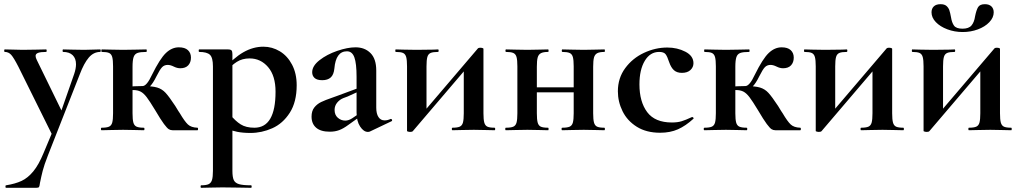

<svg xmlns="http://www.w3.org/2000/svg" viewBox="-38 -622 4871 917"><path d="M222 -15 220 40 50 -303Q28 -346 15.5 -360Q3 -374 -15 -374Q-18 -374 -18 -380Q-18 -386 -15 -386Q13 -386 28 -385L70 -384L139 -385Q155 -386 182 -386Q185 -386 185 -380Q185 -374 182 -374Q156 -374 144 -369.5Q132 -365 132 -355Q132 -347 138 -335L265 -75L228 -16L316 -268Q325 -294 325 -315Q325 -343 309 -358.5Q293 -374 263 -374Q261 -374 261 -380Q261 -386 263 -386Q290 -386 304 -385L364 -384L404 -385Q416 -386 441 -386Q443 -386 443 -380Q443 -374 441 -374Q409 -374 386 -347Q363 -320 343 -267L191 120Q173 166 166 193.5Q159 221 153 251Q151 267 148.5 271Q146 275 135 275H-9Q-12 275 -12 269Q-12 263 -9 263Q35 256 65 242Q95 228 121 196.5Q147 165 170 109Z M447 -12Q471 -12 482.5 -17Q494 -22 498 -36.5Q502 -51 502 -81V-305Q502 -335 498 -349.5Q494 -364 483 -369Q472 -374 448 -374Q446 -374 446 -380Q446 -386 448 -386Q476 -386 491 -385L550 -384L614 -385Q631 -386 661 -386Q663 -386 663 -380Q663 -374 661 -374Q632 -374 618.5 -369Q605 -364 600 -349Q595 -334 595 -303V-81Q595 -51 599 -36.5Q603 -22 614.5 -17Q626 -12 649 -12Q652 -12 652 -6Q652 0 649 0Q621 0 606 -1L550 -2L492 -1Q476 0 447 0Q444 0 444 -6Q444 -12 447 -12ZM703 -96Q677 -139 662.5 -158Q648 -177 633.5 -184.5Q619 -192 597 -192Q580 -192 559 -189L558 -207Q579 -209 604 -210Q629 -211 643 -211Q689 -211 712.5 -204Q736 -197 753 -178.5Q770 -160 799 -116Q817 -86 821 -81Q844 -42 859.5 -27.5Q875 -13 905 -12Q908 -12 908 -6Q908 0 905 0H786Q776 0 768 -5Q760 -10 745 -30Q730 -50 703 -96ZM688 -265Q726 -342 754.5 -369Q783 -396 816 -396Q845 -396 859.5 -382.5Q874 -369 874 -347Q874 -324 861 -310Q848 -296 823 -296Q808 -296 792 -304Q776 -312 763 -312Q747 -312 736.5 -301.5Q726 -291 709 -257Q677 -191 643 -191V-211Q663 -211 688 -265Z M923 263Q947 263 958.5 257.5Q970 252 974.5 237.5Q979 223 979 194V-305Q979 -347 964.5 -360.5Q950 -374 913 -374Q911 -374 911 -380Q911 -386 913 -386H1050Q1064 -386 1068 -381Q1072 -376 1072 -363V194Q1072 224 1078.5 238Q1085 252 1103.5 257.5Q1122 263 1161 263Q1164 263 1164 269Q1164 275 1161 275Q1124 275 1103 274L1024 273L965 274Q950 275 923 275Q920 275 920 269Q920 263 923 263ZM1026 -12 1061 -75Q1086 -44 1111.5 -28Q1137 -12 1177 -12Q1278 -12 1278 -184Q1278 -260 1242.5 -301.5Q1207 -343 1154 -343Q1119 -343 1093 -326.5Q1067 -310 1037 -276L1027 -288Q1078 -346 1124.5 -372.5Q1171 -399 1220 -399Q1262 -399 1298.5 -377Q1335 -355 1357 -313Q1379 -271 1379 -215Q1379 -135 1346 -83.5Q1313 -32 1262.5 -9.5Q1212 13 1158 13Q1122 13 1095 7.5Q1068 2 1026 -12Z M1719 8Q1699 8 1682 -17.5Q1665 -43 1665 -85V-255Q1665 -319 1654.5 -348Q1644 -377 1619 -377Q1566 -377 1559 -295Q1556 -265 1541.5 -252Q1527 -239 1501 -239Q1476 -239 1464.5 -249.5Q1453 -260 1453 -277Q1453 -307 1488 -334.5Q1523 -362 1572.5 -379Q1622 -396 1660 -396Q1704 -396 1731.5 -368.5Q1759 -341 1759 -285V-108Q1759 -79 1769.5 -63Q1780 -47 1799 -47Q1813 -47 1828 -54H1829Q1833 -54 1834.5 -49.5Q1836 -45 1832 -43L1729 6Q1725 8 1719 8ZM1450 -65Q1450 -92 1463 -108.5Q1476 -125 1495.5 -134.5Q1515 -144 1550 -156L1575 -165L1675 -202L1679 -187L1622 -161Q1619 -160 1602 -153.5Q1585 -147 1572.5 -132Q1560 -117 1560 -97Q1560 -73 1575.5 -59.5Q1591 -46 1611 -46Q1627 -46 1644 -57L1694 -91L1695 -75L1625 -25Q1602 -8 1582 -0.5Q1562 7 1537 7Q1494 7 1472 -12Q1450 -31 1450 -65Z M1906 4V-305Q1906 -335 1902 -349.5Q1898 -364 1887 -369Q1876 -374 1852 -374Q1850 -374 1850 -380Q1850 -386 1852 -386Q1875 -386 1887 -385L1951 -384L2032 -385Q2041 -386 2054 -386Q2057 -386 2057 -380Q2057 -374 2054 -374Q2030 -374 2018.5 -369Q2007 -364 2003 -349.5Q1999 -335 1999 -305V-83L1958 -55L2243 -389Q2246 -394 2256 -394Q2262 -394 2266.5 -392.5Q2271 -391 2271 -389V-81Q2271 -51 2275 -36.5Q2279 -22 2290 -17Q2301 -12 2325 -12Q2327 -12 2327 -6Q2327 0 2325 0Q2296 0 2280 -1L2225 -2L2166 -1Q2150 0 2122 0Q2120 0 2120 -6Q2120 -12 2122 -12Q2146 -12 2157.5 -17Q2169 -22 2173 -36.5Q2177 -51 2177 -81V-309L2224 -336L1934 4Q1931 8 1921 8Q1916 8 1911 6.5Q1906 5 1906 4Z M2478 -205H2747V-181H2478ZM2379 -374Q2376 -374 2376 -380Q2376 -386 2379 -386Q2407 -386 2422 -385L2481 -384L2537 -385Q2553 -386 2580 -386Q2582 -386 2582 -380Q2582 -374 2580 -374Q2557 -374 2545.5 -368Q2534 -362 2530 -347.5Q2526 -333 2526 -303V-81Q2526 -51 2530 -36.5Q2534 -22 2545 -17Q2556 -12 2580 -12Q2582 -12 2582 -6Q2582 0 2580 0Q2552 0 2537 -1L2481 -2L2423 -1Q2407 0 2378 0Q2375 0 2375 -6Q2375 -12 2378 -12Q2402 -12 2413.5 -17Q2425 -22 2429 -36.5Q2433 -51 2433 -81V-305Q2433 -335 2429 -349.5Q2425 -364 2413.5 -369Q2402 -374 2379 -374ZM2648 -374Q2645 -374 2645 -380Q2645 -386 2648 -386Q2676 -386 2691 -385L2750 -384L2806 -385Q2822 -386 2849 -386Q2851 -386 2851 -380Q2851 -374 2849 -374Q2826 -374 2814.5 -368Q2803 -362 2799 -347.5Q2795 -333 2795 -303V-81Q2795 -51 2799 -36.5Q2803 -22 2814 -17Q2825 -12 2849 -12Q2851 -12 2851 -6Q2851 0 2849 0Q2821 0 2806 -1L2750 -2L2691 -1Q2675 0 2647 0Q2644 0 2644 -6Q2644 -12 2647 -12Q2671 -12 2682.5 -17Q2694 -22 2698 -36.5Q2702 -51 2702 -81V-305Q2702 -335 2698 -349.5Q2694 -364 2682.5 -369Q2671 -374 2648 -374Z M2913 -186Q2913 -249 2948 -296.5Q2983 -344 3037.5 -369.5Q3092 -395 3149 -395Q3197 -395 3235.5 -375Q3274 -355 3274 -320Q3274 -301 3259.5 -287.5Q3245 -274 3219 -274Q3195 -274 3181 -286.5Q3167 -299 3158 -325Q3149 -353 3140.5 -363.5Q3132 -374 3110 -374Q3067 -374 3041.5 -331.5Q3016 -289 3016 -219Q3016 -136 3053 -86.5Q3090 -37 3171 -37Q3198 -37 3217.5 -43Q3237 -49 3267 -63H3268Q3271 -63 3273.5 -60Q3276 -57 3274 -55Q3237 -21 3200 -4.5Q3163 12 3115 12Q3049 12 3003.5 -16.5Q2958 -45 2935.5 -90.5Q2913 -136 2913 -186Z M3326 -12Q3350 -12 3361.5 -17Q3373 -22 3377 -36.5Q3381 -51 3381 -81V-305Q3381 -335 3377 -349.5Q3373 -364 3362 -369Q3351 -374 3327 -374Q3325 -374 3325 -380Q3325 -386 3327 -386Q3355 -386 3370 -385L3429 -384L3493 -385Q3510 -386 3540 -386Q3542 -386 3542 -380Q3542 -374 3540 -374Q3511 -374 3497.5 -369Q3484 -364 3479 -349Q3474 -334 3474 -303V-81Q3474 -51 3478 -36.5Q3482 -22 3493.5 -17Q3505 -12 3528 -12Q3531 -12 3531 -6Q3531 0 3528 0Q3500 0 3485 -1L3429 -2L3371 -1Q3355 0 3326 0Q3323 0 3323 -6Q3323 -12 3326 -12ZM3582 -96Q3556 -139 3541.5 -158Q3527 -177 3512.5 -184.5Q3498 -192 3476 -192Q3459 -192 3438 -189L3437 -207Q3458 -209 3483 -210Q3508 -211 3522 -211Q3568 -211 3591.5 -204Q3615 -197 3632 -178.5Q3649 -160 3678 -116Q3696 -86 3700 -81Q3723 -42 3738.5 -27.5Q3754 -13 3784 -12Q3787 -12 3787 -6Q3787 0 3784 0H3665Q3655 0 3647 -5Q3639 -10 3624 -30Q3609 -50 3582 -96ZM3567 -265Q3605 -342 3633.5 -369Q3662 -396 3695 -396Q3724 -396 3738.5 -382.5Q3753 -369 3753 -347Q3753 -324 3740 -310Q3727 -296 3702 -296Q3687 -296 3671 -304Q3655 -312 3642 -312Q3626 -312 3615.5 -301.5Q3605 -291 3588 -257Q3556 -191 3522 -191V-211Q3542 -211 3567 -265Z M3858 4V-305Q3858 -335 3854 -349.5Q3850 -364 3839 -369Q3828 -374 3804 -374Q3802 -374 3802 -380Q3802 -386 3804 -386Q3827 -386 3839 -385L3903 -384L3984 -385Q3993 -386 4006 -386Q4009 -386 4009 -380Q4009 -374 4006 -374Q3982 -374 3970.5 -369Q3959 -364 3955 -349.5Q3951 -335 3951 -305V-83L3910 -55L4195 -389Q4198 -394 4208 -394Q4214 -394 4218.5 -392.5Q4223 -391 4223 -389V-81Q4223 -51 4227 -36.5Q4231 -22 4242 -17Q4253 -12 4277 -12Q4279 -12 4279 -6Q4279 0 4277 0Q4248 0 4232 -1L4177 -2L4118 -1Q4102 0 4074 0Q4072 0 4072 -6Q4072 -12 4074 -12Q4098 -12 4109.5 -17Q4121 -22 4125 -36.5Q4129 -51 4129 -81V-309L4176 -336L3886 4Q3883 8 3873 8Q3868 8 3863 6.5Q3858 5 3858 4Z M4373 4V-305Q4373 -335 4369 -349.5Q4365 -364 4354 -369Q4343 -374 4319 -374Q4317 -374 4317 -380Q4317 -386 4319 -386Q4342 -386 4354 -385L4418 -384L4499 -385Q4508 -386 4521 -386Q4524 -386 4524 -380Q4524 -374 4521 -374Q4497 -374 4485.5 -369Q4474 -364 4470 -349.5Q4466 -335 4466 -305V-83L4425 -55L4710 -389Q4713 -394 4723 -394Q4729 -394 4733.5 -392.5Q4738 -391 4738 -389V-81Q4738 -51 4742 -36.5Q4746 -22 4757 -17Q4768 -12 4792 -12Q4794 -12 4794 -6Q4794 0 4792 0Q4763 0 4747 -1L4692 -2L4633 -1Q4617 0 4589 0Q4587 0 4587 -6Q4587 -12 4589 -12Q4613 -12 4624.5 -17Q4636 -22 4640 -36.5Q4644 -51 4644 -81V-309L4691 -336L4401 4Q4398 8 4388 8Q4383 8 4378 6.5Q4373 5 4373 4ZM4619 -544Q4625 -574 4633.5 -588Q4642 -602 4666 -602Q4686 -602 4697 -591.5Q4708 -581 4708 -563Q4708 -538 4687 -516Q4666 -494 4632 -481.5Q4598 -469 4560 -469Q4521 -469 4486.5 -482Q4452 -495 4431.5 -516.5Q4411 -538 4411 -563Q4411 -581 4422 -591.5Q4433 -602 4454 -602Q4473 -602 4482.5 -593.5Q4492 -585 4496 -573.5Q4500 -562 4504 -540Q4508 -514 4518.5 -499.5Q4529 -485 4559 -485Q4589 -485 4602 -500.5Q4615 -516 4619 -544Z"/></svg>

Font: Cormorant Garamond
Style: Bold
Weight: 700
Designer: Christian Thalmann (Catharsis Fonts)
Foundry: Catharsis Fonts
Version: Version 4.000